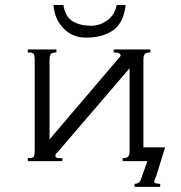

<svg xmlns="http://www.w3.org/2000/svg" viewBox="-20 -637 716 759"><path d="M562.5 0 539.1 66.4Q535.2 82 527.3 85.9Q519.5 89.8 511.7 89.8V101.6H613.3V89.8Q605.5 89.8 597.7 87.9Q589.8 85.9 589.8 82Q589.8 74.2 597.7 58.6L632.8 -54.7H546.9V-398.4Q546.9 -418 552.7 -423.8Q558.6 -429.7 574.2 -429.7V-441.4H429.7V-429.7Q445.3 -429.7 451.2 -425.8Q457 -421.9 457 -418Q457 -414.1 445.3 -402.3L175.8 -85.9V-398.4Q175.8 -418 181.6 -423.8Q187.5 -429.7 203.1 -429.7V-441.4H89.8V-429.7Q109.4 -429.7 113.3 -423.8Q117.2 -418 117.2 -398.4V-39.1Q117.2 -23.4 113.3 -17.6Q109.4 -11.7 89.8 -11.7V0H226.6V-11.7Q207 -11.7 203.1 -13.7Q199.2 -15.6 199.2 -19.5Q199.2 -27.3 201.2 -29.3Q203.1 -31.2 210.9 -39.1L492.2 -367.2V-39.1Q492.2 -23.4 486.3 -17.6Q480.5 -11.7 464.8 -11.7V0ZM230.5 -617.2Q238.3 -570.3 267.6 -552.7Q296.9 -535.2 339.8 -535.2Q375 -535.2 404.3 -556.6Q433.6 -578.1 441.4 -617.2H476.6Q468.8 -546.9 427.7 -517.6Q386.7 -488.3 320.3 -488.3Q265.6 -488.3 230.5 -525.4Q195.3 -562.5 191.4 -617.2Z"/></svg>

Font: 和音 by 宁静之雨，公众号njzyshare
Style: Regular
Weight: 400
Designer: Steve Matteson
Foundry: Ascender Corporation
Version: Version 6.00;June 8, 2018;FontCreator 11.0.0.2388 32-bit